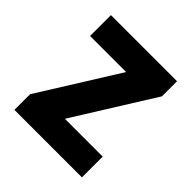

<svg xmlns="http://www.w3.org/2000/svg" viewBox="-149 -639 750 750"><g transform="rotate(45 226.5 -264.0)"><path d="M412.1 -114.7V0H39.1V-86.4L243.2 -413.1H43.9V-528.3H409.2V-444.8L203.1 -114.7Z"/></g></svg>

Font: RobotoCondensed-Bold
Style: Bold
Weight: 700
Designer: Google
Version: Version 2.001240; 2014